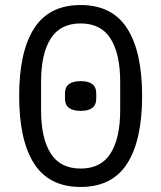

<svg xmlns="http://www.w3.org/2000/svg" viewBox="-20 -730 640 762"><path d="M56 -349Q56 -525 115.5 -617.5Q175 -710 300 -710Q425 -710 484.5 -617.5Q544 -525 544 -349Q544 -173 484.5 -80.5Q425 12 300 12Q175 12 115.5 -80.5Q56 -173 56 -349ZM457 -292V-406Q457 -516 419 -576.5Q381 -637 300 -637Q219 -637 181 -576.5Q143 -516 143 -406V-292Q143 -182 181 -121.5Q219 -61 300 -61Q381 -61 419 -121.5Q457 -182 457 -292ZM238 -338V-360Q238 -408 300 -408Q362 -408 362 -360V-338Q362 -290 300 -290Q238 -290 238 -338Z"/></svg>

Font: iA Writer Quattro V
Style: Regular
Weight: 400
Designer: Mike Abbink, Paul van der Laan, Pieter van Rosmalen, Oliver Reichenstein
Foundry: Information Architects Inc.
Version: Version 2.000